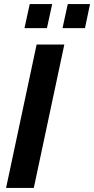

<svg xmlns="http://www.w3.org/2000/svg" viewBox="-20 -929 465 949"><path d="M161 -709H298L147 0H10ZM101 -790 127 -909H238L212 -790ZM289 -790 315 -909H425L400 -790Z"/></svg>

Font: Raleway
Style: Bold Italic
Weight: 700
Italic angle: -12°
Designer: Matt McInerney, Pablo Impallari, Rodrigo Fuenzalida
Foundry: Matt McInerney, Pablo Impallari, Rodrigo Fuenzalida
Version: Version 4.101;RELEASE